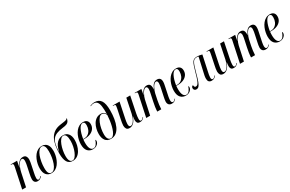

<svg xmlns="http://www.w3.org/2000/svg" viewBox="180 -2248 5651 3736"><g transform="rotate(-30 3006.0 -380.0)"><path d="M368 10Q328 10 306.5 -13.5Q285 -37 285 -80Q285 -104 289.5 -134Q294 -164 302 -201L332 -343Q336 -362 342.5 -396Q349 -430 349 -456Q349 -469 346.5 -483.5Q344 -498 336 -508.5Q328 -519 311 -519Q281 -519 253.5 -486Q226 -453 205 -403Q184 -353 173 -301L109 0H22L116 -444Q119 -459 121 -471.5Q123 -484 123 -492Q123 -509 116 -517.5Q109 -526 83 -526H71L72 -536H216L189 -392H191Q224 -476 261 -510Q298 -544 347 -544Q395 -544 414.5 -514Q434 -484 434 -444Q434 -419 428.5 -386Q423 -353 416 -321L385 -171Q378 -140 373.5 -111.5Q369 -83 369 -59Q369 -9 399 -9Q416 -9 431 -21.5Q446 -34 462 -53L468 -45Q447 -18 424.5 -4Q402 10 368 10Z M677 10Q608 10 565.5 -38Q523 -86 523 -185Q523 -229 532.5 -278.5Q542 -328 562 -375.5Q582 -423 612 -461.5Q642 -500 683 -523Q724 -546 776 -546Q818 -546 852.5 -526Q887 -506 907 -463Q927 -420 927 -350Q927 -307 917.5 -258Q908 -209 888.5 -161.5Q869 -114 839.5 -75Q810 -36 769.5 -13Q729 10 677 10ZM681 0Q721 0 751.5 -36Q782 -72 803 -129.5Q824 -187 834.5 -254.5Q845 -322 845 -385Q845 -462 826.5 -499Q808 -536 770 -536Q733 -536 702 -501Q671 -466 649.5 -408.5Q628 -351 616 -282.5Q604 -214 604 -147Q604 -66 624 -33Q644 0 681 0Z M1158 10Q1073 10 1035.5 -55Q998 -120 998 -244Q998 -336 1012 -417Q1026 -498 1059.5 -563Q1093 -628 1152 -669.5Q1211 -711 1301 -723Q1362 -731 1394 -736.5Q1426 -742 1440.5 -749.5Q1455 -757 1461 -768H1470Q1460 -728 1445 -703.5Q1430 -679 1398 -666Q1366 -653 1303 -646Q1221 -636 1165.5 -614Q1110 -592 1077 -551.5Q1044 -511 1028.5 -446.5Q1013 -382 1009 -286L1013 -285Q1039 -404 1096.5 -461.5Q1154 -519 1236 -519Q1306 -519 1348.5 -469.5Q1391 -420 1391 -325Q1391 -269 1377 -210.5Q1363 -152 1334.5 -102Q1306 -52 1262 -21Q1218 10 1158 10ZM1155 0Q1187 0 1215.5 -32.5Q1244 -65 1266 -117.5Q1288 -170 1300.5 -231Q1313 -292 1313 -348Q1313 -509 1237 -509Q1203 -509 1174 -474.5Q1145 -440 1123.5 -384.5Q1102 -329 1090 -265Q1078 -201 1078 -142Q1078 -69 1098.5 -34.5Q1119 0 1155 0Z M1611 10Q1538 10 1494 -39Q1450 -88 1450 -188Q1450 -232 1460 -281.5Q1470 -331 1490 -378Q1510 -425 1540.5 -463Q1571 -501 1611.5 -523.5Q1652 -546 1704 -546Q1757 -546 1786 -517Q1815 -488 1815 -435Q1815 -377 1783.5 -335Q1752 -293 1698 -270.5Q1644 -248 1576 -248H1540Q1539 -241 1537.5 -217Q1536 -193 1536 -176Q1536 -89 1559.5 -45Q1583 -1 1625 -1Q1666 -1 1694 -37.5Q1722 -74 1738 -127Q1743 -125 1746 -119Q1749 -113 1749 -98Q1749 -75 1733 -50Q1717 -25 1686 -7.5Q1655 10 1611 10ZM1565 -258Q1617 -258 1655 -285.5Q1693 -313 1714 -358.5Q1735 -404 1735 -459Q1735 -500 1723.5 -517Q1712 -534 1687 -534Q1638 -534 1599.5 -458.5Q1561 -383 1541 -258Z M2016 10Q1933 10 1892.5 -44.5Q1852 -99 1852 -190Q1852 -246 1865.5 -303Q1879 -360 1907 -407.5Q1935 -455 1978.5 -484Q2022 -513 2081 -513Q2116 -513 2143 -497.5Q2170 -482 2184 -449Q2186 -559 2176 -626.5Q2166 -694 2139 -725.5Q2112 -757 2063 -757Q2041 -757 2022 -751Q2003 -745 1989 -737L1986 -747Q2000 -755 2027.5 -762.5Q2055 -770 2089 -770Q2184 -770 2230 -702Q2276 -634 2276 -480Q2276 -381 2261.5 -293Q2247 -205 2216 -136.5Q2185 -68 2135.5 -29Q2086 10 2016 10ZM2019 0Q2049 0 2073.5 -26.5Q2098 -53 2117 -97.5Q2136 -142 2149.5 -198Q2163 -254 2171 -313.5Q2179 -373 2182 -429Q2156 -498 2097 -498Q2063 -498 2033.5 -464Q2004 -430 1982 -376Q1960 -322 1948 -259Q1936 -196 1936 -138Q1936 -65 1959 -32.5Q1982 0 2019 0Z M2670 10Q2623 10 2608 -14Q2593 -38 2593 -72Q2593 -86 2595 -109.5Q2597 -133 2601 -153H2598Q2568 -68 2526 -29.5Q2484 9 2434 9Q2385 9 2366 -20.5Q2347 -50 2347 -93Q2347 -119 2353.5 -156Q2360 -193 2366 -222L2408 -425Q2413 -450 2416.5 -470.5Q2420 -491 2420 -500Q2420 -515 2413 -520.5Q2406 -526 2381 -526H2364L2367 -536H2519L2450 -203Q2443 -172 2437.5 -136.5Q2432 -101 2432 -80Q2432 -46 2441.5 -31Q2451 -16 2470 -16Q2495 -16 2516.5 -35Q2538 -54 2556 -84.5Q2574 -115 2586 -148.5Q2598 -182 2604 -212L2671 -536H2758L2684 -174Q2678 -144 2674 -113.5Q2670 -83 2670 -60Q2670 -35 2675.5 -21Q2681 -7 2697 -7Q2714 -7 2729.5 -19.5Q2745 -32 2758 -50L2764 -43Q2747 -21 2726 -5.5Q2705 10 2670 10Z M3385 9Q3340 9 3317.5 -15.5Q3295 -40 3295 -83Q3295 -108 3300.5 -135.5Q3306 -163 3311 -189L3343 -339Q3349 -367 3355.5 -401.5Q3362 -436 3362 -462Q3362 -483 3355 -501Q3348 -519 3327 -519Q3305 -519 3284 -498.5Q3263 -478 3246 -447Q3229 -416 3217 -384Q3205 -352 3200 -330L3171 -193Q3161 -146 3155.5 -98.5Q3150 -51 3147 0H3057Q3059 -52 3067 -105Q3075 -158 3086 -208L3114 -339Q3122 -379 3128 -408Q3134 -437 3134 -461Q3134 -480 3126.5 -499.5Q3119 -519 3097 -519Q3075 -519 3054 -498Q3033 -477 3015 -445Q2997 -413 2984.5 -380.5Q2972 -348 2967 -324L2897 0H2809L2904 -450Q2907 -464 2909.5 -476Q2912 -488 2912 -497Q2912 -514 2903.5 -520Q2895 -526 2869 -526H2858L2859 -536H3009L2986 -412H2988Q3021 -490 3056 -517Q3091 -544 3128 -544Q3178 -544 3197 -516Q3216 -488 3216 -442Q3216 -435 3216 -426Q3216 -417 3214 -409H3217Q3250 -486 3282.5 -515Q3315 -544 3361 -544Q3448 -544 3448 -449Q3448 -417 3441 -385Q3434 -353 3429 -326L3391 -144Q3387 -122 3384.5 -101.5Q3382 -81 3382 -68Q3382 -41 3390 -25Q3398 -9 3418 -9Q3435 -9 3448 -20.5Q3461 -32 3476 -50L3482 -43Q3463 -18 3441 -4.5Q3419 9 3385 9Z M3699 10Q3626 10 3582 -39Q3538 -88 3538 -188Q3538 -232 3548 -281.5Q3558 -331 3578 -378Q3598 -425 3628.5 -463Q3659 -501 3699.5 -523.5Q3740 -546 3792 -546Q3845 -546 3874 -517Q3903 -488 3903 -435Q3903 -377 3871.5 -335Q3840 -293 3786 -270.5Q3732 -248 3664 -248H3628Q3627 -241 3625.5 -217Q3624 -193 3624 -176Q3624 -89 3647.5 -45Q3671 -1 3713 -1Q3754 -1 3782 -37.5Q3810 -74 3826 -127Q3831 -125 3834 -119Q3837 -113 3837 -98Q3837 -75 3821 -50Q3805 -25 3774 -7.5Q3743 10 3699 10ZM3653 -258Q3705 -258 3743 -285.5Q3781 -313 3802 -358.5Q3823 -404 3823 -459Q3823 -500 3811.5 -517Q3800 -534 3775 -534Q3726 -534 3687.5 -458.5Q3649 -383 3629 -258Z M4278 10Q4197 10 4197 -79Q4197 -111 4203 -143.5Q4209 -176 4219 -217L4289 -526Q4270 -532 4251 -532Q4221 -532 4200 -522Q4179 -512 4162 -484Q4145 -456 4127.5 -403.5Q4110 -351 4087 -266Q4059 -159 4036.5 -99.5Q4014 -40 3990.5 -16.5Q3967 7 3936 7Q3907 7 3892.5 -9.5Q3878 -26 3878 -49Q3878 -73 3891 -85.5Q3904 -98 3916 -98Q3916 -78 3924 -62Q3932 -46 3954 -46Q3977 -46 3995.5 -65.5Q4014 -85 4033.5 -135Q4053 -185 4078 -278Q4101 -361 4118.5 -413Q4136 -465 4154.5 -493Q4173 -521 4198 -531.5Q4223 -542 4260 -542Q4289 -542 4318.5 -537Q4348 -532 4373 -524L4299 -180Q4292 -149 4286 -116Q4280 -83 4280 -58Q4280 -8 4311 -8Q4326 -8 4340 -18Q4354 -28 4376 -52L4382 -45Q4361 -21 4337.5 -5.5Q4314 10 4278 10Z M4777 10Q4730 10 4715 -14Q4700 -38 4700 -72Q4700 -86 4702 -109.5Q4704 -133 4708 -153H4705Q4675 -68 4633 -29.5Q4591 9 4541 9Q4492 9 4473 -20.5Q4454 -50 4454 -93Q4454 -119 4460.5 -156Q4467 -193 4473 -222L4515 -425Q4520 -450 4523.5 -470.5Q4527 -491 4527 -500Q4527 -515 4520 -520.5Q4513 -526 4488 -526H4471L4474 -536H4626L4557 -203Q4550 -172 4544.5 -136.5Q4539 -101 4539 -80Q4539 -46 4548.5 -31Q4558 -16 4577 -16Q4602 -16 4623.5 -35Q4645 -54 4663 -84.5Q4681 -115 4693 -148.5Q4705 -182 4711 -212L4778 -536H4865L4791 -174Q4785 -144 4781 -113.5Q4777 -83 4777 -60Q4777 -35 4782.5 -21Q4788 -7 4804 -7Q4821 -7 4836.5 -19.5Q4852 -32 4865 -50L4871 -43Q4854 -21 4833 -5.5Q4812 10 4777 10Z M5492 9Q5447 9 5424.5 -15.5Q5402 -40 5402 -83Q5402 -108 5407.5 -135.5Q5413 -163 5418 -189L5450 -339Q5456 -367 5462.5 -401.5Q5469 -436 5469 -462Q5469 -483 5462 -501Q5455 -519 5434 -519Q5412 -519 5391 -498.5Q5370 -478 5353 -447Q5336 -416 5324 -384Q5312 -352 5307 -330L5278 -193Q5268 -146 5262.5 -98.5Q5257 -51 5254 0H5164Q5166 -52 5174 -105Q5182 -158 5193 -208L5221 -339Q5229 -379 5235 -408Q5241 -437 5241 -461Q5241 -480 5233.5 -499.5Q5226 -519 5204 -519Q5182 -519 5161 -498Q5140 -477 5122 -445Q5104 -413 5091.5 -380.5Q5079 -348 5074 -324L5004 0H4916L5011 -450Q5014 -464 5016.5 -476Q5019 -488 5019 -497Q5019 -514 5010.5 -520Q5002 -526 4976 -526H4965L4966 -536H5116L5093 -412H5095Q5128 -490 5163 -517Q5198 -544 5235 -544Q5285 -544 5304 -516Q5323 -488 5323 -442Q5323 -435 5323 -426Q5323 -417 5321 -409H5324Q5357 -486 5389.5 -515Q5422 -544 5468 -544Q5555 -544 5555 -449Q5555 -417 5548 -385Q5541 -353 5536 -326L5498 -144Q5494 -122 5491.5 -101.5Q5489 -81 5489 -68Q5489 -41 5497 -25Q5505 -9 5525 -9Q5542 -9 5555 -20.5Q5568 -32 5583 -50L5589 -43Q5570 -18 5548 -4.5Q5526 9 5492 9Z M5806 10Q5733 10 5689 -39Q5645 -88 5645 -188Q5645 -232 5655 -281.5Q5665 -331 5685 -378Q5705 -425 5735.5 -463Q5766 -501 5806.5 -523.5Q5847 -546 5899 -546Q5952 -546 5981 -517Q6010 -488 6010 -435Q6010 -377 5978.5 -335Q5947 -293 5893 -270.5Q5839 -248 5771 -248H5735Q5734 -241 5732.5 -217Q5731 -193 5731 -176Q5731 -89 5754.5 -45Q5778 -1 5820 -1Q5861 -1 5889 -37.5Q5917 -74 5933 -127Q5938 -125 5941 -119Q5944 -113 5944 -98Q5944 -75 5928 -50Q5912 -25 5881 -7.5Q5850 10 5806 10ZM5760 -258Q5812 -258 5850 -285.5Q5888 -313 5909 -358.5Q5930 -404 5930 -459Q5930 -500 5918.5 -517Q5907 -534 5882 -534Q5833 -534 5794.5 -458.5Q5756 -383 5736 -258Z"/></g></svg>

Font: Noto Serif Display ExtraCondensed
Style: Italic
Weight: 400
Width: 2
Italic angle: -12°
Designer: Monotype Design Team
Foundry: Monotype Imaging Inc.
Version: Version 2.009